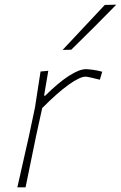

<svg xmlns="http://www.w3.org/2000/svg" viewBox="-20 -799 516 819"><path d="M54 0Q67 -56.5 78.5 -108.2Q90 -160 104 -221L129.5 -342Q135 -378 141 -417Q147 -456 153 -494L186 -497L168 -391H173Q228.5 -446 273.2 -475Q318 -504 347 -504Q355.5 -504 376.5 -501.2Q397.5 -498.5 416 -493L406 -459Q387.5 -463.5 369.2 -467.8Q351 -472 345 -472Q321 -472 273.2 -438Q225.5 -404 160 -338L134.5 -221.5Q122 -159.5 111.2 -108Q100.5 -56.5 89 0ZM247 -586Q338.5 -683.5 427 -778L476 -779Q382 -682.5 284 -587Z"/></svg>

Font: Commissioner Loud Thin
Style: Italic
Weight: 100
Italic angle: -12°
Designer: Kostas Bartsokas
Foundry: Kostas Bartsokas
Version: Version 1.000; ttfautohint (v1.8.3)